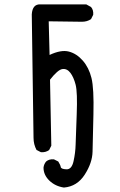

<svg xmlns="http://www.w3.org/2000/svg" viewBox="-20 -717 540 864"><path d="M267.6 127Q228.5 121.1 202.1 95.7Q175.8 70.3 175.8 37.1Q177.7 21.5 187.5 9.8Q201.2 -2 222.7 0L242.2 9.8Q252 25.4 253.4 34.7Q254.9 43.9 278.8 44.9Q302.7 45.9 311 8.3Q319.3 -29.3 320.3 -65.9Q321.3 -102.5 325.2 -202.1Q329.1 -301.8 320.3 -335.9Q311.5 -370.1 296.4 -389.6Q281.2 -409.2 260.7 -406.2Q240.2 -403.3 205.1 -358.4L210.9 -61.5L201.2 -42Q185.5 -30.3 164.1 -32.2L144.5 -42Q130.9 -67.4 130.9 -96.7Q130.9 -126 123 -652.3Q126 -699.2 162.1 -697.3H368.2L389.6 -685.5Q401.4 -671.9 399.4 -650.4L389.6 -630.9Q372.1 -619.1 348.6 -619.1L199.2 -621.1L203.1 -469.7Q254.9 -494.1 290 -484.9Q325.2 -475.6 352.5 -444.3Q379.9 -413.1 391.6 -366.2Q403.3 -319.3 400.4 -202.1Q397.5 -85 396.5 -34.7Q395.5 15.6 361.3 68.8Q327.1 122.1 267.6 127Z"/></svg>

Font: NaikaiFont
Style: Regular
Weight: 400
Version: Version 1.67